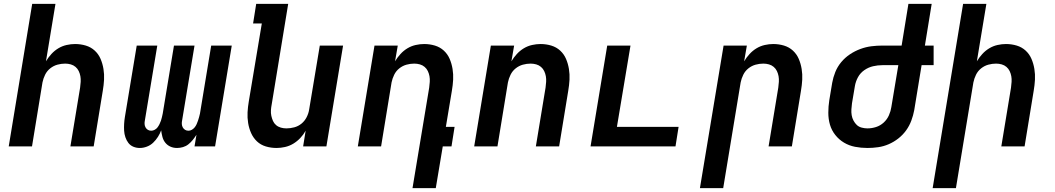

<svg xmlns="http://www.w3.org/2000/svg" viewBox="-20 -755 5440 990"><path d="M25 0 146 -735H266L217 -439Q229 -459 245 -476.5Q261 -494 281 -506Q301 -518 323.5 -523Q346 -528 367 -528Q396 -528 422.5 -520Q449 -512 468.5 -494Q488 -476 498.5 -451.5Q509 -427 513.5 -399.5Q518 -372 516.5 -344Q515 -316 510 -287L463 0H343L393 -303Q395 -318 396 -333Q397 -348 394.5 -362Q392 -376 386 -388.5Q380 -401 369.5 -410Q359 -419 345 -423Q331 -427 316 -427Q296 -427 276 -421.5Q256 -416 239 -402.5Q222 -389 212.5 -369.5Q203 -350 199 -330L145 0Z M893 8Q874 8 858.5 1Q843 -6 832.5 -19Q822 -32 817.5 -49Q813 -66 811 -83Q805 -66 794.5 -49.5Q784 -33 770 -19.5Q756 -6 737.5 1Q719 8 701 8Q683 8 667.5 1.5Q652 -5 642 -18Q632 -31 626.5 -47.5Q621 -64 620 -81Q619 -98 620 -116Q621 -134 624 -152L685 -520H791L727 -134Q725 -125 725.5 -115.5Q726 -106 730.5 -98Q735 -90 742.5 -85.5Q750 -81 760 -81Q769 -81 778 -86Q787 -91 792.5 -98.5Q798 -106 802.5 -115Q807 -124 810 -133Q813 -142 815 -151Q817 -160 819 -169L877 -520H983L919 -134Q917 -125 917.5 -115.5Q918 -106 922.5 -98Q927 -90 934.5 -85.5Q942 -81 952 -81Q961 -81 969.5 -86Q978 -91 984 -98.5Q990 -106 994 -115Q998 -124 1001 -133Q1004 -142 1006.5 -151Q1009 -160 1011 -169L1069 -520H1175L1089 0H983L993 -60Q984 -46 974 -33.5Q964 -21 951.5 -11Q939 -1 923.5 3.5Q908 8 893 8Z M1406 8Q1377 8 1350.5 0Q1324 -8 1305 -26Q1286 -44 1275 -68.5Q1264 -93 1259.5 -120.5Q1255 -148 1256.5 -176Q1258 -204 1263 -233L1330 -634H1285L1301 -735H1466L1381 -217Q1378 -202 1377 -187Q1376 -172 1379 -158Q1382 -144 1387.5 -131.5Q1393 -119 1403.5 -110Q1414 -101 1428 -97Q1442 -93 1457 -93Q1477 -93 1497.5 -98.5Q1518 -104 1534.5 -117.5Q1551 -131 1561 -150.5Q1571 -170 1574 -190L1629 -520H1749L1663 0H1543L1556 -81Q1545 -61 1528.5 -43.5Q1512 -26 1492 -14Q1472 -2 1449.5 3Q1427 8 1406 8Z M2227 215H2107L2193 -303Q2195 -318 2196 -333Q2197 -348 2194.5 -362Q2192 -376 2186 -388.5Q2180 -401 2169.5 -410Q2159 -419 2145 -423Q2131 -427 2116 -427Q2096 -427 2076 -421.5Q2056 -416 2039 -402.5Q2022 -389 2012.5 -369.5Q2003 -350 1999 -330L1945 0H1825L1911 -520H2031L2017 -439Q2029 -459 2045 -476.5Q2061 -494 2081 -506Q2101 -518 2123.5 -523Q2146 -528 2167 -528Q2196 -528 2222.5 -520Q2249 -512 2268.5 -494Q2288 -476 2298.5 -451.5Q2309 -427 2313.5 -399.5Q2318 -372 2316.5 -344Q2315 -316 2310 -287L2279 -101H2324L2308 0H2263Z M2425 0 2511 -520H2631L2617 -439Q2629 -459 2645 -476.5Q2661 -494 2681 -506Q2701 -518 2723.5 -523Q2746 -528 2767 -528Q2796 -528 2822.5 -520Q2849 -512 2868.5 -494Q2888 -476 2898.5 -451.5Q2909 -427 2913.5 -399.5Q2918 -372 2916.5 -344Q2915 -316 2910 -287L2863 0H2743L2793 -303Q2795 -318 2796 -333Q2797 -348 2794.5 -362Q2792 -376 2786 -388.5Q2780 -401 2769.5 -410Q2759 -419 2745 -423Q2731 -427 2716 -427Q2696 -427 2676 -421.5Q2656 -416 2639 -402.5Q2622 -389 2612.5 -369.5Q2603 -350 2599 -330L2545 0Z M3025 0 3111 -520H3231L3161 -101H3479L3463 0Z M3589 215 3711 -520H3831L3817 -439Q3829 -459 3845 -476.5Q3861 -494 3881 -506Q3901 -518 3923.5 -523Q3946 -528 3967 -528Q3996 -528 4022.5 -520Q4049 -512 4068.5 -494Q4088 -476 4098.5 -451.5Q4109 -427 4113.5 -399.5Q4118 -372 4116.5 -344Q4115 -316 4110 -287L4063 0H3943L3993 -303Q3995 -318 3996 -333Q3997 -348 3994.5 -362Q3992 -376 3986 -388.5Q3980 -401 3969.5 -410Q3959 -419 3945 -423Q3931 -427 3916 -427Q3896 -427 3876 -421.5Q3856 -416 3839 -402.5Q3822 -389 3812.5 -369.5Q3803 -350 3799 -330L3709 215Z M4453 8Q4420 8 4389 2Q4358 -4 4332 -19.5Q4306 -35 4287 -59Q4268 -83 4259.5 -112Q4251 -141 4251 -173.5Q4251 -206 4256 -238L4271 -328Q4276 -356 4287 -383.5Q4298 -411 4317.5 -434.5Q4337 -458 4362.5 -475Q4388 -492 4416.5 -502.5Q4445 -513 4473.5 -516.5Q4502 -520 4530 -520H4629L4664 -735H4784L4749 -520H4794V-419H4732L4694 -187Q4689 -160 4679 -133Q4669 -106 4652 -82.5Q4635 -59 4612 -41Q4589 -23 4562.5 -11.5Q4536 0 4508 4Q4480 8 4453 8ZM4453 -93Q4475 -93 4497 -100Q4519 -107 4536.5 -123Q4554 -139 4563.5 -160.5Q4573 -182 4576 -203L4612 -419H4530Q4506 -419 4482 -413.5Q4458 -408 4437 -393.5Q4416 -379 4404 -357Q4392 -335 4388 -311L4373 -222Q4371 -206 4370 -191Q4369 -176 4371.5 -161Q4374 -146 4381 -133Q4388 -120 4398 -110.5Q4408 -101 4423 -97Q4438 -93 4453 -93Z M4789 215 4946 -735H5066L5017 -439Q5029 -459 5045 -476.5Q5061 -494 5081 -506Q5101 -518 5123.5 -523Q5146 -528 5167 -528Q5196 -528 5222.5 -520Q5249 -512 5268.5 -494Q5288 -476 5298.5 -451.5Q5309 -427 5313.5 -399.5Q5318 -372 5316.5 -344Q5315 -316 5310 -287L5263 0H5143L5193 -303Q5195 -318 5196 -333Q5197 -348 5194.5 -362Q5192 -376 5186 -388.5Q5180 -401 5169.5 -410Q5159 -419 5145 -423Q5131 -427 5116 -427Q5096 -427 5076 -421.5Q5056 -416 5039 -402.5Q5022 -389 5012.5 -369.5Q5003 -350 4999 -330L4909 215Z"/></svg>

Font: Iosevka Extended Oblique
Style: Bold
Weight: 700
Width: 7
Italic angle: -9°
Monospace: yes
Designer: Belleve Invis
Foundry: Belleve Invis
Version: Version 32.5.0; ttfautohint (v1.8.4)